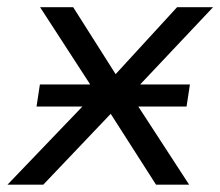

<svg xmlns="http://www.w3.org/2000/svg" viewBox="-40 -506 603 526"><path d="M-19.6 0 237.4 -268 235.8 -230.4 69.8 -486.3H160.5L285.7 -288.8H263.9L445.1 -486.3H543.7L304.3 -232.5L303.3 -268.9L478.2 0H387.5L252.8 -210.6L277.4 -209L78.5 0ZM60.1 -214.2 69.3 -274.6H480.3L471.1 -214.2Z"/></svg>

Font: Nunito Sans 12pt ExtraLight
Style: Italic
Weight: 200
Italic angle: -9°
Designer: Vernon Adams
Foundry: Vernon Adams
Version: Version 3.101;gftools[0.9.27]